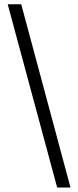

<svg xmlns="http://www.w3.org/2000/svg" viewBox="-20 -760 362 887"><path d="M15.6 -740.2H78.1L305.7 106.4H244.1Z"/></svg>

Font: Pretendard Light
Style: Regular
Weight: 300
Designer: Base glyphs from Inter by Rasmus Andersson; Hangeul glyphs from Noto Sans CJK(Source Han Sans) by Jang Soo-young and Kan
Foundry: Kil Hyung-jin
Version: Version 1.309